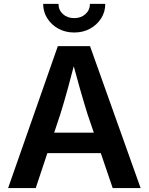

<svg xmlns="http://www.w3.org/2000/svg" viewBox="-20 -964 762 984"><path d="M21.5 0 276.4 -727.5H441.4L700.7 0H557.6L428.7 -378.4Q410.2 -437.5 389.4 -510.5Q368.7 -583.5 343.3 -677.7H372.1Q347.7 -583 327.4 -509.5Q307.1 -436 289.1 -378.4L163.1 0ZM170.4 -179.2V-284.2H551.8V-179.2ZM360.4 -797.4Q315.4 -797.4 279.5 -816.9Q243.7 -836.4 222.4 -869.9Q201.2 -903.3 201.2 -944.3H279.8Q279.8 -912.6 302.5 -891.8Q325.2 -871.1 360.4 -871.1Q395 -871.1 418 -891.8Q440.9 -912.6 440.9 -944.3H519.5Q519.5 -903.3 498.5 -870.1Q477.5 -836.9 441.7 -817.1Q405.8 -797.4 360.4 -797.4Z"/></svg>

Font: Inter 17pt SemiBold
Style: Regular
Weight: 600
Version: Version 4.001;git-66647c0bb